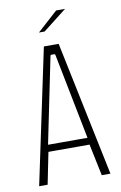

<svg xmlns="http://www.w3.org/2000/svg" viewBox="-87 -821 547 870"><g transform="rotate(-10 186.0 -385.5)"><path d="M21 0 152 -620H220L349 0H309L277 -154L286 -146H83L91 -154L60 0ZM92 -172 88 -178H282L276 -172L197 -572L195 -577H176L174 -572ZM141 -686 235 -771H276L167 -686Z"/></g></svg>

Font: Smooch Sans Thin Light
Style: Regular
Weight: 300
Version: Version 1.010